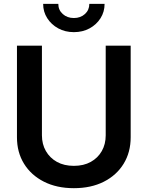

<svg xmlns="http://www.w3.org/2000/svg" viewBox="-20 -964 765 995"><path d="M362.8 11.2Q273.9 11.2 207.5 -22.5Q141.1 -56.2 104.5 -115.5Q67.9 -174.8 67.9 -252.4V-727.5H197.3V-262.7Q197.3 -216.8 217.8 -181.2Q238.3 -145.5 275.1 -125Q312 -104.5 362.8 -104.5Q413.6 -104.5 450.4 -125Q487.3 -145.5 507.6 -181.2Q527.8 -216.8 527.8 -262.7V-727.5H657.2V-252.4Q657.2 -174.8 620.6 -115.2Q584 -55.7 517.8 -22.2Q451.7 11.2 362.8 11.2ZM362.8 -797.4Q317.9 -797.4 282 -816.9Q246.1 -836.4 224.9 -869.6Q203.6 -902.8 203.6 -943.8H282.2Q282.2 -912.1 305.2 -891.4Q328.1 -870.6 362.8 -870.6Q397.5 -870.6 420.2 -891.4Q442.9 -912.1 442.9 -943.8H522Q522 -902.8 501 -869.6Q480 -836.4 444.1 -816.9Q408.2 -797.4 362.8 -797.4Z"/></svg>

Font: Inter 20pt SemiBold
Style: Regular
Weight: 600
Version: Version 4.001;git-66647c0bb